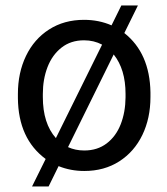

<svg xmlns="http://www.w3.org/2000/svg" viewBox="-20 -610 607 696"><path d="M192.4 -7.8 156.2 65.9H96.2L145.5 -33.7Q46.4 -106.9 44.9 -253.9V-269.5Q44.9 -346.2 74.2 -407.2Q103.5 -468.3 158 -503.2Q212.4 -538.1 284.7 -538.1Q338.4 -538.1 384.3 -518.1L419.9 -590.3H480L430.7 -490.2Q522.9 -417.5 525.4 -275.4V-258.3Q525.4 -181.6 496.1 -120.8Q466.8 -60.1 412.4 -25.1Q357.9 9.8 285.6 9.8Q235.8 9.8 192.4 -7.8ZM135.3 -258.3Q135.3 -162.6 182.6 -109.4L350.1 -448.2Q320.3 -463.9 284.7 -463.9Q236.8 -463.9 203.1 -437.5Q169.4 -411.1 152.3 -366.9Q135.3 -322.8 135.3 -269.5ZM435.1 -269.5Q435.1 -358.9 392.1 -412.6L226.6 -76.7Q252.9 -64.5 285.6 -64.5Q333 -64.5 366.7 -90.1Q400.4 -115.7 417.5 -159.4Q434.6 -203.1 435.1 -256.8Z"/></svg>

Font: Mardoto
Style: Regular
Weight: 400
Designer: Christian Robertson, Vahan Hovhannisyan
Foundry: Google
Version: Version 1.000